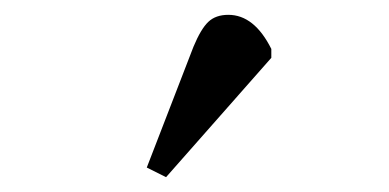

<svg xmlns="http://www.w3.org/2000/svg" viewBox="-20 -814 525 259"><path d="M204 -575 178 -588 241 -751Q251 -775 261 -784.5Q271 -794 288 -794Q323 -794 346 -748V-736Z"/></svg>

Font: Literata 36pt
Style: Regular
Weight: 400
Designer: Latin by Veronika Burian and Jose Scaglione. Greek by Irene Vlachou. Cyrillic by Vera Evstafieva.
Foundry: TypeTogether
Version: Version 3.002